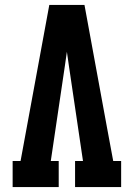

<svg xmlns="http://www.w3.org/2000/svg" viewBox="-20 -755 540 775"><path d="M31 0V-105H63L179 -735H321L411 -245L437 -105H469V0H283V-105H315L258 -490Q256 -504 254 -518Q252 -532 250 -546Q248 -532 246 -518Q244 -504 242 -490L185 -105H217V0Z"/></svg>

Font: Iosevka Slab Extrabold
Style: Regular
Weight: 800
Monospace: yes
Designer: Belleve Invis
Foundry: Belleve Invis
Version: Version 11.1.1; ttfautohint (v1.8.3)